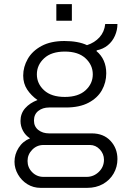

<svg xmlns="http://www.w3.org/2000/svg" viewBox="-20 -719 611 927"><path d="M176 188Q141 188 112.5 170.5Q84 153 67 123.5Q50 94 50 62Q50 26 70 -5.5Q90 -37 125 -51Q103 -65 91 -87.5Q79 -110 79 -135Q79 -171 101.5 -196.5Q124 -222 161 -236Q130 -258 111 -287Q92 -316 92 -354Q92 -396 114 -434.5Q136 -473 180.5 -497Q225 -521 291 -521Q324 -521 351.5 -516Q379 -511 400 -501Q437 -513 460.5 -539Q484 -565 488 -603H547Q547 -574 535 -546.5Q523 -519 500.5 -500.5Q478 -482 447 -476L446 -472Q469 -453 481 -426Q493 -399 493 -365Q493 -321 472 -283.5Q451 -246 407.5 -223Q364 -200 298 -200H217Q186 -200 165 -183.5Q144 -167 144 -137Q144 -108 165 -91.5Q186 -75 217 -75H423Q480 -75 513.5 -39Q547 -3 547 49Q547 87 528.5 119Q510 151 477 169.5Q444 188 401 188ZM190 135H398Q432 135 457 111Q482 87 482 52Q482 24 462 2.5Q442 -19 414 -19H190Q158 -19 135.5 4Q113 27 113 58Q113 90 135.5 112.5Q158 135 190 135ZM293 -251Q358 -251 393 -283Q428 -315 428 -360Q428 -405 393 -437.5Q358 -470 293 -470Q228 -470 193 -437.5Q158 -405 158 -360Q158 -315 193 -283Q228 -251 293 -251ZM252 -619V-699H327V-619Z"/></svg>

Font: Chivo ExtraLight
Style: Regular
Weight: 250
Designer: Hector Gatti
Foundry: Omnibus-Type
Version: Version 2.002